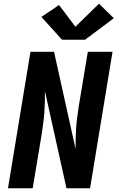

<svg xmlns="http://www.w3.org/2000/svg" viewBox="-20 -1014 640 1034"><path d="M23 0 144 -735H271L387 -212Q387 -240 387.5 -268.5Q388 -297 390 -326Q392 -355 396 -383.5Q400 -412 404 -441L453 -735H586L465 0H338L222 -523Q222 -495 221.5 -466.5Q221 -438 219 -409Q217 -380 213 -351.5Q209 -323 205 -294L156 0ZM314 -800 203 -923 298 -987 386 -870 513 -994 593 -916 438 -800Z"/></svg>

Font: Iosevka Curly XBdExObl
Style: Regular
Weight: 800
Width: 7
Italic angle: -9°
Monospace: yes
Designer: Belleve Invis
Foundry: Belleve Invis
Version: Version 11.1.0; ttfautohint (v1.8.3)